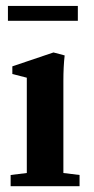

<svg xmlns="http://www.w3.org/2000/svg" viewBox="-20 -641 322 661"><path d="M7.3 -569.3V-620.6H248V-569.3ZM16.6 0V-38.6L72.3 -45.4V-373.5L22.5 -386.2V-412.6L164.1 -460.4L202.6 -450.2Q198.2 -411.6 198.2 -362.3V-45.4L253.9 -38.6V0Z"/></svg>

Font: Elstob 8pt
Style: Bold
Weight: 700
Designer: Peter S. Baker
Version: Version 1.015